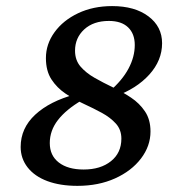

<svg xmlns="http://www.w3.org/2000/svg" viewBox="-20 -602 591 631"><path d="M234.4 8.8Q177.7 8.8 135.7 -6.8Q93.8 -22.5 70.8 -51.8Q47.9 -81.1 47.9 -119.1Q47.9 -180.7 95.7 -225.1Q143.6 -269.5 227.5 -292L249 -272.5Q197.3 -242.2 170.4 -207.5Q143.6 -172.9 143.6 -131.8Q143.6 -90.8 173.3 -67.9Q203.1 -44.9 254.9 -44.9Q310.5 -44.9 344.7 -72.3Q378.9 -99.6 378.9 -146.5Q378.9 -175.8 360.8 -195.8Q342.8 -215.8 314.9 -231Q287.1 -246.1 255.4 -260.7Q223.6 -275.4 195.3 -294.4Q167 -313.5 148.9 -341.3Q130.9 -369.1 130.9 -411.1Q130.9 -457 159.2 -496.1Q187.5 -535.2 236.8 -558.6Q286.1 -582 348.6 -582Q422.9 -582 467.8 -548.3Q512.7 -514.6 512.7 -460Q512.7 -403.3 470.7 -356.9Q428.7 -310.5 358.4 -285.2L339.8 -301.8Q381.8 -337.9 402.3 -376.5Q422.9 -415 422.9 -454.1Q422.9 -491.2 400.9 -512.2Q378.9 -533.2 337.9 -533.2Q287.1 -533.2 256.8 -505.4Q226.6 -477.5 226.6 -435.5Q226.6 -404.3 244.6 -383.3Q262.7 -362.3 291 -346.2Q319.3 -330.1 351.1 -314.9Q382.8 -299.8 410.6 -281.2Q438.5 -262.7 456.5 -235.8Q474.6 -209 474.6 -169.9Q474.6 -122.1 443.4 -81.1Q412.1 -40 357.9 -15.6Q303.7 8.8 234.4 8.8Z"/></svg>

Font: Crimson Pro Medium
Style: Italic
Weight: 500
Italic angle: -12°
Designer: Jacques Le Bailly
Foundry: Baron von Fonthausen
Version: Version 1.003